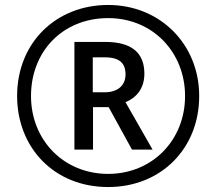

<svg xmlns="http://www.w3.org/2000/svg" viewBox="-20 -744 871 774"><path d="M416 10C628 10 783 -144 783 -357C783 -567 624 -724 416 -724C206 -724 49 -572 49 -357C49 -149 198 10 416 10ZM416 -43C237 -43 105 -179 105 -357C105 -537 233 -671 416 -671C596 -671 726 -533 726 -357C726 -177 592 -43 416 -43ZM280 -141H355V-312H418L512 -141H595L486 -332C529 -350 562 -386 562 -447C562 -532 510 -575 404 -575H280ZM402 -372H354V-513H401C459 -513 486 -492 486 -444C486 -399 454 -372 402 -372Z"/></svg>

Font: Noto Sans Armenian SemiCondensed
Style: Regular
Weight: 400
Width: 4
Designer: Monotype Design Team
Foundry: Monotype Imaging Inc.
Version: Version 2.008